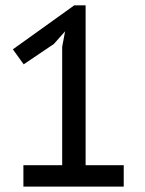

<svg xmlns="http://www.w3.org/2000/svg" viewBox="-20 -693 540 713"><path d="M66.9 -79.6H210.9V-519L221.7 -576.7L180.2 -529.8L67.9 -454.1L27.8 -509.8L255.9 -673.3H297.9V-79.6H439.5V0H66.9Z"/></svg>

Font: PT Astra Sans
Style: Regular
Weight: 400
Designer: A.Korolkova, I. Chaeva
Foundry: ParaType Ltd
Version: Version 1.001; ttfautohint (v1.6)